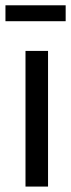

<svg xmlns="http://www.w3.org/2000/svg" viewBox="-26 -687 262 707"><path d="M67.9 0V-499.5H150.9V0ZM-5.9 -608.9V-667.5H215.8V-608.9Z"/></svg>

Font: Pontano Sans
Style: Regular
Weight: 400
Designer: Vernon Adams
Foundry: Vernon Adams
Version: Version 2.001